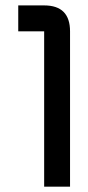

<svg xmlns="http://www.w3.org/2000/svg" viewBox="-20 -704 333 724"><path d="M244.1 -585.9V0H146.5V-585.9H48.8V-683.6H146.5Q244.1 -683.6 244.1 -585.9Z"/></svg>

Font: BabelStone Runic Beorhtnoth
Style: Regular
Weight: 400
Designer: Andrew West
Foundry: BabelStone
Version: Version 7.004;November 9, 2023